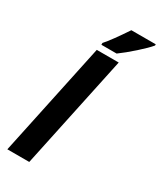

<svg xmlns="http://www.w3.org/2000/svg" viewBox="-236 -1037 932 1115"><g transform="rotate(30 229.5 -479.5)"><path d="M165 0H18.1L179.2 -759.8H326.2ZM187.5 -811Q226.1 -854 295.9 -959H459.5V-950.7Q437 -923.3 384.3 -876.2Q331.5 -829.1 289.6 -798.8H187.5Z"/></g></svg>

Font: Zoram GWebM
Style: Bold Italic
Weight: 700
Italic angle: -12°
Foundry: Ascender Corporation
Version: Version 1.000